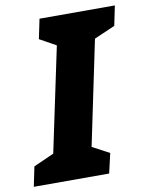

<svg xmlns="http://www.w3.org/2000/svg" viewBox="-117 -774 646 833"><g transform="rotate(-10 205.5 -357.0)"><path d="M-36 0 -18 -87 72 -127 169 -587 97 -627 115 -714H447L429 -627L337 -587L241 -127L316 -87L296 0Z"/></g></svg>

Font: Noto Sans Display Condensed Black
Style: Italic
Weight: 900
Width: 3
Italic angle: -192°
Designer: Monotype Design Team
Foundry: Monotype Imaging Inc.
Version: Version 1.900